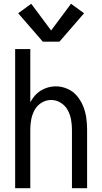

<svg xmlns="http://www.w3.org/2000/svg" viewBox="-20 -994 540 1014"><path d="M206 -774 76 -924 145 -974 250 -833 355 -974 424 -924 294 -774ZM60 0V-735H140V-454Q150 -472 163 -488Q184 -512 213.5 -525Q243 -538 275 -538Q306 -538 336 -525Q366 -512 386.5 -487.5Q407 -463 419 -433.5Q431 -404 435.5 -373Q440 -342 440 -310V0H360V-310Q360 -337 355 -363.5Q350 -390 337 -413.5Q324 -437 300.5 -451.5Q277 -466 250 -466Q223 -466 199.5 -451.5Q176 -437 163 -413.5Q150 -390 145 -363.5Q140 -337 140 -310V0Z"/></svg>

Font: Iosevka SS08
Style: Regular
Weight: 400
Monospace: yes
Designer: Belleve Invis
Foundry: Belleve Invis
Version: 2.1.0; ttfautohint (v1.8.2)